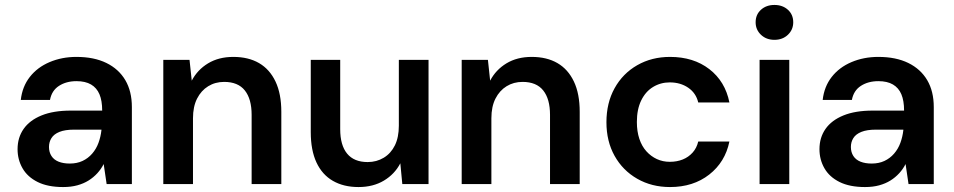

<svg xmlns="http://www.w3.org/2000/svg" viewBox="-20 -744 3854 776"><path d="M235 12Q173 12 132 -8.5Q91 -29 71 -64Q51 -99 51 -141Q51 -188 75.5 -223Q100 -258 148 -277.5Q196 -297 266 -297H393Q393 -337 382 -363Q371 -389 348 -402.5Q325 -416 289 -416Q248 -416 218.5 -397Q189 -378 182 -340H64Q70 -394 100.5 -433Q131 -472 180.5 -493Q230 -514 289 -514Q360 -514 410 -489.5Q460 -465 486.5 -420Q513 -375 513 -311V0H411L399 -81Q389 -61 373.5 -44Q358 -27 338 -14.5Q318 -2 292.5 5Q267 12 235 12ZM262 -83Q291 -83 313.5 -93.5Q336 -104 352.5 -123Q369 -142 378 -166.5Q387 -191 390 -218V-220H279Q243 -220 220.5 -211Q198 -202 188 -186Q178 -170 178 -150Q178 -129 188 -113.5Q198 -98 217 -90.5Q236 -83 262 -83Z M640 0V-502H746L755 -418Q778 -462 821 -488Q864 -514 923 -514Q984 -514 1027 -489Q1070 -464 1093.5 -414.5Q1117 -365 1117 -292V0H997V-280Q997 -344 969.5 -378.5Q942 -413 886 -413Q850 -413 821.5 -395.5Q793 -378 776.5 -345.5Q760 -313 760 -266V0Z M1429 12Q1369 12 1325.5 -13Q1282 -38 1259 -87.5Q1236 -137 1236 -210V-502H1355V-222Q1355 -157 1383 -123Q1411 -89 1466 -89Q1502 -89 1531 -106.5Q1560 -124 1576 -156.5Q1592 -189 1592 -236V-502H1712V0H1606L1598 -84Q1575 -40 1531.5 -14Q1488 12 1429 12Z M1846 0V-502H1952L1961 -418Q1984 -462 2027 -488Q2070 -514 2129 -514Q2190 -514 2233 -489Q2276 -464 2299.5 -414.5Q2323 -365 2323 -292V0H2203V-280Q2203 -344 2175.5 -378.5Q2148 -413 2092 -413Q2056 -413 2027.5 -395.5Q1999 -378 1982.5 -345.5Q1966 -313 1966 -266V0Z M2688 12Q2614 12 2555.5 -21.5Q2497 -55 2464 -114Q2431 -173 2431 -250Q2431 -328 2464 -387.5Q2497 -447 2555.5 -480.5Q2614 -514 2688 -514Q2783 -514 2847 -464.5Q2911 -415 2928 -330H2802Q2793 -368 2761.5 -389.5Q2730 -411 2687 -411Q2650 -411 2619.5 -392.5Q2589 -374 2571.5 -338Q2554 -302 2554 -251Q2554 -213 2564 -183Q2574 -153 2592.5 -132.5Q2611 -112 2635 -101Q2659 -90 2687 -90Q2716 -90 2739.5 -99.5Q2763 -109 2779.5 -127.5Q2796 -146 2802 -172H2928Q2911 -89 2846.5 -38.5Q2782 12 2688 12Z M3050 0V-502H3170V0ZM3110 -583Q3077 -583 3055.5 -603.5Q3034 -624 3034 -654Q3034 -685 3055.5 -704.5Q3077 -724 3110 -724Q3143 -724 3164.5 -704.5Q3186 -685 3186 -654Q3186 -624 3164.5 -603.5Q3143 -583 3110 -583Z M3476 12Q3414 12 3373 -8.5Q3332 -29 3312 -64Q3292 -99 3292 -141Q3292 -188 3316.5 -223Q3341 -258 3389 -277.5Q3437 -297 3507 -297H3634Q3634 -337 3623 -363Q3612 -389 3589 -402.5Q3566 -416 3530 -416Q3489 -416 3459.5 -397Q3430 -378 3423 -340H3305Q3311 -394 3341.5 -433Q3372 -472 3421.5 -493Q3471 -514 3530 -514Q3601 -514 3651 -489.5Q3701 -465 3727.5 -420Q3754 -375 3754 -311V0H3652L3640 -81Q3630 -61 3614.5 -44Q3599 -27 3579 -14.5Q3559 -2 3533.5 5Q3508 12 3476 12ZM3503 -83Q3532 -83 3554.5 -93.5Q3577 -104 3593.5 -123Q3610 -142 3619 -166.5Q3628 -191 3631 -218V-220H3520Q3484 -220 3461.5 -211Q3439 -202 3429 -186Q3419 -170 3419 -150Q3419 -129 3429 -113.5Q3439 -98 3458 -90.5Q3477 -83 3503 -83Z"/></svg>

Font: DM Sans 16pt SemiBold
Style: Regular
Weight: 600
Version: Version 4.004;gftools[0.9.30]